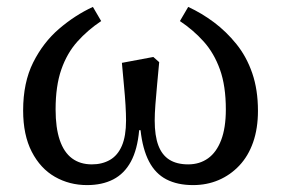

<svg xmlns="http://www.w3.org/2000/svg" viewBox="-20 -524 814 556"><path d="M232 12Q181 12 139 -12Q97 -36 72 -84.5Q47 -133 47 -204Q47 -285 76 -343Q105 -401 151 -440.5Q197 -480 249 -504L273 -463Q234 -437 204 -403.5Q174 -370 157.5 -322.5Q141 -275 141 -207Q141 -154 153 -118.5Q165 -83 188.5 -65.5Q212 -48 246 -48Q276 -48 298.5 -61Q321 -74 333 -102Q345 -130 345 -175Q345 -194 343.5 -219.5Q342 -245 339 -276Q336 -307 333 -342L424 -359L441 -344Q438 -311 435 -279.5Q432 -248 430 -221Q428 -194 428 -175Q428 -131 438.5 -103Q449 -75 470.5 -61.5Q492 -48 525 -48Q558 -48 582.5 -65.5Q607 -83 620.5 -118.5Q634 -154 634 -207Q634 -275 617 -322.5Q600 -370 570 -403.5Q540 -437 501 -463L525 -504Q564 -486 599.5 -459.5Q635 -433 664.5 -396.5Q694 -360 710.5 -312Q727 -264 727 -203Q727 -152 713 -112Q699 -72 673 -44.5Q647 -17 613 -2.5Q579 12 539 12Q494 12 462 -4.5Q430 -21 411.5 -56.5Q393 -92 387 -147H383Q378 -91 359 -56Q340 -21 308 -4.5Q276 12 232 12Z"/></svg>

Font: Source Serif 4
Style: Regular
Weight: 400
Designer: Frank Grießhammer
Foundry: Adobe Systems Incorporated
Version: Version 4.004;hotconv 1.0.116;makeotfexe 2.5.65601